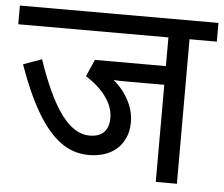

<svg xmlns="http://www.w3.org/2000/svg" viewBox="-47 -675 852 729"><g transform="rotate(5 378.5 -311.0)"><path d="M756.8 -550.8H652.8V0H572.3V-370.1H435.1Q416.5 -370.1 402.3 -370.4Q388.2 -370.6 378.9 -372.1Q417.5 -338.9 438 -298.8Q458.5 -258.8 458.5 -218.3Q458.5 -183.1 446.5 -157Q434.6 -130.9 414.3 -113.5Q394 -96.2 366.9 -87.9Q339.8 -79.6 310.1 -79.6Q250.5 -79.6 202.1 -114.7Q153.8 -149.9 111.6 -221.4Q69.3 -293 31.2 -400.9L101.6 -426.3Q148.9 -287.1 198.7 -220.2Q248.5 -153.3 306.2 -153.3Q341.8 -153.3 360.6 -171.9Q379.4 -190.4 379.4 -227.1Q379.4 -266.6 352.3 -305.2Q325.2 -343.8 273.4 -377L301.8 -441.4H572.3V-550.8H0V-622.1H756.8Z"/></g></svg>

Font: Noto Sans Devanagari UI
Style: Regular
Weight: 400
Designer: Monotype Design Team
Foundry: Monotype Imaging Inc.
Version: Version 1.06